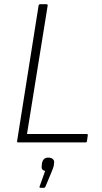

<svg xmlns="http://www.w3.org/2000/svg" viewBox="-20 -675 485 910"><path d="M67 0Q60 0 61 -6L163 -649Q165 -655 170 -655H199Q207 -655 206 -649L108 -40H391Q397 -40 396 -33L392 -5Q391 0 384 0ZM172 215Q165 215 168 208L194 135Q174 132 178 109L179 98Q182 85 189 78.5Q196 72 209 72Q223 72 231 79.5Q239 87 236 100L235 110Q233 117 230.5 124.5Q228 132 224 141L196 208Q193 215 189 215Z"/></svg>

Font: Sofia Sans Semi Condensed ExtraLight
Style: Italic
Weight: 250
Italic angle: -9°
Version: Version 4.100